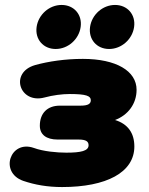

<svg xmlns="http://www.w3.org/2000/svg" viewBox="-20 -744 602 776"><path d="M231 12C410 12 523 -47 523 -152C523 -206 497 -243 445 -259C498 -279 532 -325 532 -381C532 -457 450 -506 315 -506C244 -506 176 -496 122 -481C17 -451 59 -323 160 -350C193 -359 231 -364 262 -364C329 -364 347 -356 347 -339C347 -325 337 -317 306 -317H222C171 -317 141 -286 141 -236C141 -200 167 -180 213 -180H298C328 -180 338 -172 338 -157C338 -134 307 -127 248 -127C210 -127 155 -132 117 -146C21 -180 -24 -47 74 -13C121 3 172 12 231 12ZM205 -546C255 -546 299 -585 306 -635C313 -685 279 -724 229 -724C179 -724 135 -685 128 -635C121 -585 155 -546 205 -546ZM421 -546C471 -546 515 -585 522 -635C529 -685 495 -724 445 -724C395 -724 351 -685 344 -635C337 -585 371 -546 421 -546Z"/></svg>

Font: SN Pro Black
Style: Italic
Weight: 900
Italic angle: -9°
Designer: Tobias Whetton
Foundry: Supernotes
Version: Version 1.001;Glyphs 3.2 (3249)